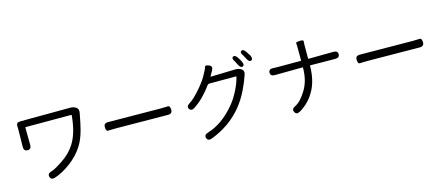

<svg xmlns="http://www.w3.org/2000/svg" viewBox="-55 -1489 5111 2210"><g transform="rotate(-15 2500.0 -384.5)"><path d="M402 26Q352 42 340 1Q328 -40 379 -54Q420 -65 515 -128Q618 -195 677 -288Q754 -408 772 -618Q772 -623 767 -623H225Q220 -623 220 -618L222 -412Q223 -360 178 -360Q132 -360 133 -412L136 -611Q136 -636 135 -661Q132 -703 185 -703L780 -706Q815 -706 845 -687Q876 -667 868 -622Q844 -493 827 -429Q799 -321 752 -247Q691 -151 592.5 -77.5Q494 -4 402 26Z M1105 -384Q1102 -433 1155 -433L1789 -428Q1842 -428 1867.5 -430.5Q1893 -433 1895 -384Q1897 -335 1844 -335L1241 -340Q1154 -340 1130.5 -337.5Q1107 -335 1105 -384Z M2261 58Q2212 77 2198 36Q2185 -4 2235 -19Q2409 -70 2560 -248Q2616 -314 2661 -404Q2703 -489 2718 -555Q2719 -560 2714 -560H2395Q2382 -560 2374 -549Q2274 -410 2159 -335Q2116 -306 2094 -340Q2073 -373 2118 -400Q2175 -434 2264 -539Q2331 -618 2361 -679Q2373 -703 2386 -726Q2394 -742 2398.5 -760.5Q2403 -779 2447 -762Q2492 -744 2465 -697L2431 -636Q2429 -632 2434 -632L2730 -640Q2765 -641 2795 -623Q2831 -601 2816 -555Q2786 -466 2743 -379Q2694 -280 2631 -203Q2485 -26 2261 58ZM2820 -651Q2794 -638 2770 -684Q2750 -725 2747 -730Q2716 -772 2739 -788Q2762 -805 2792 -762Q2810 -735 2822 -711Q2846 -664 2820 -651ZM2932 -692Q2906 -679 2882 -725Q2862 -764 2858 -770Q2826 -812 2849 -828Q2872 -845 2902 -802Q2928 -765 2935 -752Q2958 -705 2932 -692Z M3321 21Q3276 48 3255 9Q3235 -30 3282 -52Q3353 -86 3420 -198Q3485 -306 3485 -457Q3485 -462 3480 -462L3150 -459Q3097 -459 3098 -502Q3099 -545 3152 -542L3165 -541Q3190 -540 3215 -540H3480Q3485 -540 3485 -545V-675Q3485 -738 3482 -750Q3479 -762 3526 -765Q3574 -767 3571.5 -750.5Q3569 -734 3569 -674V-545Q3569 -540 3574 -540L3869 -543Q3922 -544 3922 -501Q3922 -459 3869 -459L3574 -462Q3569 -462 3569 -457Q3568 -291 3506 -174Q3439 -48 3321 21Z M4105 -384Q4102 -433 4155 -433L4789 -428Q4842 -428 4867.5 -430.5Q4893 -433 4895 -384Q4897 -335 4844 -335L4241 -340Q4154 -340 4130.5 -337.5Q4107 -335 4105 -384Z"/></g></svg>

Font: Resource Han Rounded CN
Style: Regular
Weight: 400
Designer: Cyano Hao (round all glyphs); Ryoko NISHIZUKA  (kana, bopomofo & ideographs); Paul D. Hunt (Latin, Greek & Cyrillic); Sa
Foundry: Cyano Hao
Version: 0.990